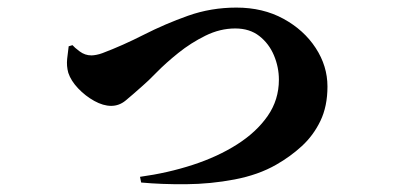

<svg xmlns="http://www.w3.org/2000/svg" viewBox="-20 -495 1040 506"><path d="M349 -29Q422 -39 488 -60.5Q554 -82 605 -114.5Q656 -147 685.5 -189.5Q715 -232 715 -285Q715 -318 702 -349Q689 -380 663.5 -400Q638 -420 600 -420Q560 -420 521.5 -401Q483 -382 450 -355.5Q417 -329 393 -304.5Q369 -280 356 -269Q328 -244 311 -230Q294 -216 273 -216Q252 -216 228.5 -229Q205 -242 186 -262Q167 -282 160 -303Q155 -321 157 -340Q159 -359 161 -373L171 -376Q176 -370 190 -359.5Q204 -349 221 -349Q226 -349 234 -350.5Q242 -352 250 -355Q303 -375 359 -403.5Q415 -432 475.5 -453.5Q536 -475 603 -475Q673 -475 727 -445.5Q781 -416 812 -368.5Q843 -321 843 -267Q843 -215 824.5 -176.5Q806 -138 775.5 -110Q745 -82 708 -61Q661 -34 598 -22Q535 -10 470 -9.5Q405 -9 352 -14Z"/></svg>

Font: Noto Serif JP ExtraLight Black
Style: Regular
Weight: 900
Version: Version 2.003-H1;hotconv 1.1.1;makeotfexe 2.6.0